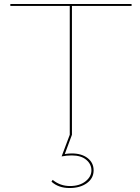

<svg xmlns="http://www.w3.org/2000/svg" viewBox="-20 -678 705 966"><path d="M342 -648V0L306 97Q324 94 341 94Q391 94 421 117.5Q451 141 451 179Q451 219 417 243.5Q383 268 330 268Q274 268 239 236L245 227Q283 258 332 258Q380 258 410 234.5Q440 211 440 179Q440 148 414 126Q388 104 341 104Q315 104 290 109L331 0V-648H32V-658H642V-648Z"/></svg>

Font: EauTest Hairline
Style: Regular
Weight: 250
Designer: Christian Thalmann (Catharsis Fonts)
Version: Version 0.001;PS 000.001;hotconv 1.0.88;makeotf.lib2.5.64775